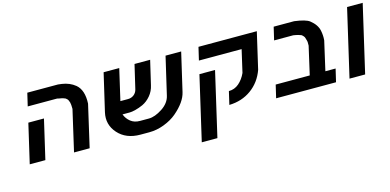

<svg xmlns="http://www.w3.org/2000/svg" viewBox="-73 -1025 3349 1650"><g transform="rotate(-15 1601.0 -200.0)"><path d="M557 -365Q557 -407 552 -424Q552 -425 545 -442Q541 -454 524 -466Q522 -468 507.5 -472.5Q493 -477 492 -477Q490 -477 472 -480.5Q454 -484 452 -485H191L218 -600H491Q493 -600 524 -596Q593 -586 642 -546Q704 -494 698 -374L612 0H473ZM79 0 160 -349H299L218 0Z M960 -208Q975 -168 1008 -141.5Q1041 -115 1091 -115H1170Q1224 -115 1291 -159Q1356 -202 1370 -265L1448 -600H1587L1508 -260Q1489 -175 1389 -90Q1343 -51 1276.5 -25.5Q1210 0 1143 0H1064Q937 0 866 -80Q795 -160 819 -265L897 -600H1036L972 -323H1040Q1070 -323 1092.5 -340.5Q1115 -358 1122 -387L1172 -600H1311L1261 -387Q1250 -336 1217.5 -297.5Q1185 -259 1144 -240Q1111 -225 1076 -216Q1044 -208 1024 -208Z M1895 -165Q1946 -165 1985 -198.5Q2024 -232 2048 -285L2094 -485H1714L1741 -600H2260L2185 -276Q2148 -173 2064.5 -112.5Q1981 -52 1868 -49ZM1827 -371 1695 200H1556L1688 -371Z M2592 -600Q2693 -587 2726 -561Q2783 -516 2794 -461Q2803 -417 2799 -374L2740 -115H2831L2804 0H2271L2298 -115H2601L2658 -365Q2658 -369 2658 -376Q2658 -383 2658 -388.5Q2658 -394 2658 -398Q2657 -408 2646 -442Q2642 -451 2625 -466Q2623 -467 2616.5 -469.5Q2610 -472 2603 -474Q2596 -476 2594 -477Q2592 -478 2573.5 -481.5Q2555 -485 2553 -485H2383L2410 -600Z M2924 0 3063 -600H3202L3063 0Z"/></g></svg>

Font: Miedinger
Style: Bold-Italic
Weight: 700
Italic angle: -13°
Version: Version 001.000